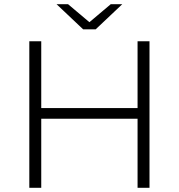

<svg xmlns="http://www.w3.org/2000/svg" viewBox="-20 -897 854 917"><path d="M637 -381V-700H694V0H637V-330H177V0H120V-700H177V-381ZM437 -757H377L250 -877H305L407 -791L509 -877H564Z"/></svg>

Font: Montserrat-Alt1 Light
Style: Regular
Weight: 300
Designer: Differentunic
Foundry: Differentunic
Version: Version 7.222